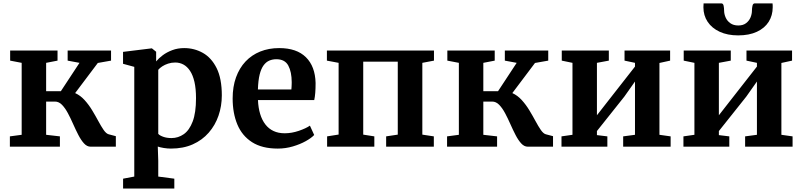

<svg xmlns="http://www.w3.org/2000/svg" viewBox="-20 -848 4639 1110"><path d="M37.1 0V-59.6L105.3 -68.7V-484.7L38.7 -497.5V-555.7H312.6V-497.5L246.7 -484.7V-320.6H331.7L439.6 -484.7L371.1 -497.5V-555.7H622V-497.5L545.5 -484L414.4 -309.9Q444.8 -296.2 469 -269.4Q493.3 -242.7 512.7 -210.5Q532.2 -178.3 548.4 -148.1Q564.6 -117.9 579.1 -96.8Q593.6 -75.8 607.7 -71.8L649.7 -60.7V0H503.6Q483 0 465.7 -18.9Q448.5 -37.8 433.2 -67.4Q417.9 -97 403.1 -130.4Q388.4 -163.9 372.6 -193.5Q356.8 -223.1 338.5 -242Q320.2 -260.8 297.7 -260.8H246.7V-68.7L326.3 -59.6V0Z M1262.4 -296.6Q1262.4 -234.9 1243.3 -179.5Q1224.3 -124 1186.7 -81Q1149.2 -37.9 1094.5 -13.5Q1039.7 11 968.1 11Q948.4 11 926.7 7.5Q905.1 3.9 892.2 -0.7L894.9 81.4V172.8L987.8 185V242H691.6V185L756.3 172.8V-461.5L691.3 -479.2V-548.1L856.2 -568.4H858.2L882.7 -548.8V-492.9Q897.3 -510.9 921 -528.7Q944.7 -546.4 976.2 -558.2Q1007.6 -570 1044.9 -570Q1103.3 -570 1152.8 -542.2Q1202.3 -514.4 1232.4 -454.2Q1262.4 -394 1262.4 -296.6ZM993.1 -486.6Q971 -486.6 951.8 -480.2Q932.5 -473.9 917.8 -464.2Q903.1 -454.5 894.9 -444.5V-74.3Q902 -65.2 922.9 -57.5Q943.8 -49.8 971.4 -49.8Q1010.4 -49.8 1042.7 -72.5Q1074.9 -95.2 1094 -145.7Q1113.2 -196.3 1113.2 -280.4Q1113.2 -335.2 1104.2 -374.3Q1095.2 -413.4 1078.7 -438.3Q1062.2 -463.2 1040.4 -474.9Q1018.6 -486.6 993.1 -486.6Z M1585.9 11Q1495 11 1437.2 -26Q1379.5 -63 1352.2 -128.4Q1325 -193.8 1325 -278.6Q1325 -346.7 1344.4 -400.6Q1363.9 -454.6 1399.4 -492.4Q1435 -530.2 1484.5 -550.1Q1534 -570 1594 -570Q1695.2 -570 1748.6 -517.1Q1802.1 -464.3 1804.5 -368.4Q1804.5 -335.9 1802.6 -311.9Q1800.7 -287.8 1796.7 -269.5H1471.4Q1473.2 -224.8 1484 -189.3Q1494.8 -153.7 1514.1 -128.7Q1533.4 -103.7 1561.3 -90.6Q1589.1 -77.5 1625.7 -77.5Q1666.5 -77.5 1707.8 -91.7Q1749.1 -105.9 1771.7 -121.6L1796.4 -67.6Q1780.3 -50.3 1747.8 -32.1Q1715.2 -13.9 1673.1 -1.5Q1630.9 11 1585.9 11ZM1471 -330.6H1664.5Q1665.2 -337.6 1665.6 -345.3Q1666 -352.9 1666.2 -360Q1666.5 -367.1 1666.5 -372.8Q1666.3 -432.5 1646.6 -469.1Q1626.9 -505.6 1577.6 -505.6Q1555.6 -505.6 1536.9 -497.6Q1518.2 -489.6 1503.9 -470.3Q1489.6 -451 1481.1 -417Q1472.7 -383 1471 -330.6Z M1871.1 0V-59.6L1937.6 -70.1V-484.7L1869.9 -497.5V-555.7H2488.9V-497.5L2421.6 -484.7V-69.7L2488.1 -59.6V0H2212.4V-59.6L2279.6 -69.7V-491.5H2079.9V-69.7L2144.1 -59.6V0Z M2564.6 0V-59.6L2632.8 -68.7V-484.7L2566.2 -497.5V-555.7H2840.1V-497.5L2774.2 -484.7V-320.6H2859.2L2967.1 -484.7L2898.6 -497.5V-555.7H3149.5V-497.5L3073 -484L2941.9 -309.9Q2972.3 -296.2 2996.5 -269.4Q3020.8 -242.7 3040.2 -210.5Q3059.7 -178.3 3075.9 -148.1Q3092.1 -117.9 3106.6 -96.8Q3121.1 -75.8 3135.2 -71.8L3177.2 -60.7V0H3031.1Q3010.5 0 2993.2 -18.9Q2976 -37.8 2960.7 -67.4Q2945.4 -97 2930.6 -130.4Q2915.9 -163.9 2900.1 -193.5Q2884.3 -223.1 2866 -242Q2847.7 -260.8 2825.2 -260.8H2774.2V-68.7L2853.8 -59.6V0Z M3226.1 0V-59.6L3289.6 -68.7V-484.7L3227.7 -497.5V-555.7H3499.8V-497.5L3431 -484.7V-181.7L3491.3 -259L3651 -463.1V-484.7L3590.6 -497.5V-555.7H3854.1V-497.5L3792.4 -484V-68.7L3857.1 -59.6V0H3582.7V-59.6L3651 -68.7V-376.7L3589.4 -289.4L3431 -90.4V-66.9L3491.3 -59.6V0Z M3931.1 0V-59.6L3994.6 -68.7V-484.7L3932.7 -497.5V-555.7H4204.8V-497.5L4136 -484.7V-181.7L4196.3 -259L4356 -463.1V-484.7L4295.6 -497.5V-555.7H4559.1V-497.5L4497.4 -484V-68.7L4562.1 -59.6V0H4287.7V-59.6L4356 -68.7V-376.7L4294.4 -289.4L4136 -90.4V-66.9L4196.3 -59.6V0ZM4150.1 -828.5Q4160.8 -828.5 4163.5 -814.4Q4166.2 -800.4 4166.2 -787.8Q4166.2 -767.2 4175 -747.1Q4183.7 -727 4202.1 -713.9Q4220.5 -700.7 4248.4 -700.7Q4275.6 -700.7 4293 -713.9Q4310.5 -727 4318.9 -747.1Q4327.2 -767.2 4327.2 -787.8Q4327.2 -800.4 4330.2 -814.4Q4333.1 -828.5 4343.7 -828.5H4446.2Q4446.9 -824.5 4447.1 -817.3Q4447.2 -810.1 4447.2 -806.2Q4447.2 -758.7 4423.9 -721.9Q4400.5 -685.1 4355.8 -664.3Q4311.2 -643.4 4247.4 -643.4Q4186 -643.4 4140.8 -664.3Q4095.7 -685.1 4071.1 -721.9Q4046.6 -758.7 4046.6 -806.2Q4046.6 -811.9 4047.1 -817.3Q4047.6 -822.7 4047.6 -828.5Z"/></svg>

Font: Merriweather 7pt Light
Style: Regular
Weight: 300
Designer: Eben Sorkin
Foundry: Eben Sorkin
Version: Version 2.200;gftools[0.9.31]